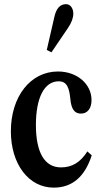

<svg xmlns="http://www.w3.org/2000/svg" viewBox="-20 -870 476 901"><path d="M221.5 -624.5 298.5 -738C316.5 -764 324 -787 324 -806C324 -832 309.5 -850.5 290 -850.5C261 -850.5 243.5 -829 235 -790L199.5 -635.5ZM232 10.5C319 10.5 378 -40.5 410.5 -141L390 -159.5C356.5 -107 317.5 -84.5 266 -84.5C189.5 -84.5 148.5 -154 148.5 -283.5C148.5 -411.5 188 -488.5 255.5 -488.5C294.5 -488.5 305.5 -457 310.5 -401.5C314.5 -367 324.5 -337 360 -337C390.5 -337 409.5 -361 409.5 -400.5C409.5 -475.5 342 -534.5 252 -534.5C123 -534.5 31 -417 31 -254C31 -100 114.5 10.5 232 10.5Z"/></svg>

Font: Libre Caslon Condensed SemiBold
Style: Regular
Weight: 600
Designer: Pablo Impallari, Rodrigo Fuenzalida, Katja Schimmel, Ertekin Erdin
Foundry: Pablo Impallari, Rodrigo Fuenzalida
Version: Version 2.000;gftools[0.9.33]